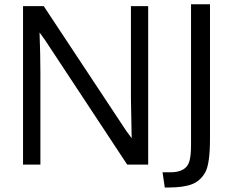

<svg xmlns="http://www.w3.org/2000/svg" viewBox="-20 -750 1049 875"><path d="M850.6 -88.4V-730.5H937V-117.7Q937 -4.9 916 34.2Q895 73.2 856.4 88.9Q817.4 104.5 748 104.5H731L720.7 35.2H756.8Q828.1 35.2 842.8 -14.2Q850.6 -40 850.6 -88.4ZM655.3 0H559.6L184.6 -568.4L160.2 -602.1Q164.1 -499.5 164.1 -418.9V0H85V-722.2H179.2L555.2 -153.8L580.1 -120.1Q576.7 -275.9 576.7 -300.3V-722.2H655.3Z"/></svg>

Font: Oxygen-Regular
Style: Regular
Weight: 400
Designer: Vernon Adams
Foundry: Vernon Adams
Version: Version Release 0.2.3 webfont; ttfautohint (v0.93.3-1d66) -l